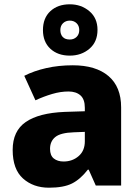

<svg xmlns="http://www.w3.org/2000/svg" viewBox="-20 -864 654 894"><path d="M319 -560Q426 -560 485 -510Q544 -460 544 -364V0H426L393 -74H389Q354 -29 315 -9.5Q276 10 208 10Q135 10 87 -33Q39 -76 39 -166Q39 -254 100 -296Q161 -338 281 -343L375 -346V-362Q375 -402 354.5 -420Q334 -438 299 -438Q262 -438 223 -426.5Q184 -415 145 -397L93 -511Q138 -534 195.5 -547Q253 -560 319 -560ZM324 -248Q262 -246 237.5 -226Q213 -206 213 -171Q213 -140 230.5 -126Q248 -112 276 -112Q317 -112 346 -137Q375 -162 375 -206V-250ZM305 -605Q249 -605 214.5 -637Q180 -669 180 -724Q180 -780 214.5 -812Q249 -844 305 -844Q358 -844 396 -812Q434 -780 434 -725Q434 -669 396.5 -637Q359 -605 305 -605ZM305 -680Q324 -680 336.5 -692Q349 -704 349 -724Q349 -744 336.5 -756Q324 -768 305 -768Q286 -768 273.5 -756Q261 -744 261 -724Q261 -704 272 -692Q283 -680 305 -680Z"/></svg>

Font: Noto Sans Thaana ExtraBold
Style: Regular
Weight: 800
Designer: David Williams
Foundry: Google Inc.
Version: Version 3.001; ttfautohint (v1.8.4.7-5d5b)